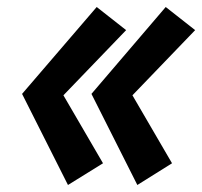

<svg xmlns="http://www.w3.org/2000/svg" viewBox="-20 -528 577 548"><path d="M358 -256 537 -442 453 -508 241 -260 372 0 471 -62ZM161 -256 340 -442 256 -508 43 -260 174 0 274 -62Z"/></svg>

Font: Jost*
Style: Bold Italic
Weight: 700
Italic angle: -10°
Version: Version 3.7